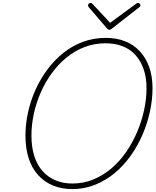

<svg xmlns="http://www.w3.org/2000/svg" viewBox="-20 -1274 1067 1313"><path d="M474 19Q401 19 342 -5.5Q283 -30 240.5 -77Q198 -124 176 -192Q154 -260 154 -346Q154 -424 171.5 -504.5Q189 -585 222.5 -659.5Q256 -734 304 -798.5Q352 -863 413 -912Q474 -961 547.5 -988Q621 -1015 704 -1015Q778 -1015 837 -991Q896 -967 937 -922.5Q978 -878 1000.5 -814.5Q1023 -751 1023 -670Q1023 -593 1005.5 -512Q988 -431 955 -354Q922 -277 874 -209.5Q826 -142 765 -91Q704 -40 630.5 -10.5Q557 19 474 19ZM475 -19Q552 -19 619 -47Q686 -75 742.5 -123Q799 -171 843 -235Q887 -299 918 -372Q949 -445 965.5 -521.5Q982 -598 982 -671Q982 -745 962 -801.5Q942 -858 906 -898Q870 -938 818 -958Q766 -978 702 -978Q626 -978 559 -952.5Q492 -927 435.5 -881Q379 -835 334.5 -774Q290 -713 259 -642.5Q228 -572 211.5 -496.5Q195 -421 195 -346Q195 -268 214.5 -207Q234 -146 270.5 -104.5Q307 -63 359 -41Q411 -19 475 -19ZM922 -1254Q930 -1254 935 -1249Q940 -1244 940 -1238Q940 -1234 939 -1231Q938 -1228 933 -1225L746 -1079Q740 -1075 736 -1072.5Q732 -1070 729 -1070Q724 -1070 721.5 -1072Q719 -1074 713 -1078L587 -1225Q585 -1227 583.5 -1230.5Q582 -1234 582 -1237Q582 -1245 588 -1249.5Q594 -1254 600 -1254Q604 -1254 607 -1251.5Q610 -1249 614 -1246L733 -1118L906 -1245Q913 -1250 916 -1252Q919 -1254 922 -1254Z"/></svg>

Font: Playwrite AU QLD Thin
Style: Regular
Weight: 250
Designer: Veronika Burian, José Scaglione
Foundry: TypeTogether
Version: Version 1.002